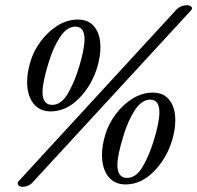

<svg xmlns="http://www.w3.org/2000/svg" viewBox="-20 -690 756 736"><path d="M84 -376Q84 -413 97 -455Q109 -495 136.5 -532Q164 -569 201 -592Q238 -615 279 -615Q321 -615 343 -586Q365 -557 365 -509Q365 -474 353 -433Q332 -363 283 -313Q234 -263 174 -263Q132 -263 108 -293.5Q84 -324 84 -376ZM283 -433Q304 -502 304 -539Q304 -588 269 -588Q236 -588 209.5 -547Q183 -506 166 -449Q143 -374 143 -338Q143 -288 180 -288Q214 -288 239 -329.5Q264 -371 283 -433ZM48 13Q48 8 51 5L657 -654Q673 -670 698 -670Q706 -670 711 -666.5Q716 -663 716 -658Q716 -654 712 -650L106 8Q91 26 64 26Q57 26 52.5 22Q48 18 48 13ZM371 -96Q371 -133 384 -175Q396 -215 423.5 -252Q451 -289 488 -312Q525 -335 566 -335Q608 -335 630 -306Q652 -277 652 -229Q652 -194 640 -153Q619 -83 570 -33Q521 17 461 17Q419 17 395 -13.5Q371 -44 371 -96ZM570 -153Q591 -222 591 -259Q591 -308 556 -308Q523 -308 496.5 -267Q470 -226 453 -169Q430 -94 430 -58Q430 -8 467 -8Q501 -8 526 -49.5Q551 -91 570 -153Z"/></svg>

Font: EB Garamond Medium
Style: Italic
Weight: 500
Italic angle: -17.2°
Designer: Georg Duffner and Octavio Pardo
Foundry: Georg Duffner
Version: Version 1.000